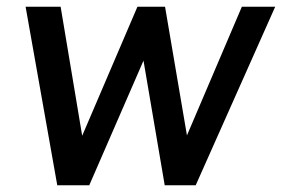

<svg xmlns="http://www.w3.org/2000/svg" viewBox="-20 -550 837 570"><path d="M698 -530 535 -148 470 -530H388L224 -147L160 -530H56L150 0H245L406 -370L469 0H561L797 -530Z"/></svg>

Font: Cheyenne Sans Medium
Style: Italic
Weight: 500
Italic angle: -8.13011°
Designer: The Public Sans project authors (U.S. Web Design System), Libre Franklin designed by Pablo Impallari and Rodrigo Fuenzal
Foundry: The Cheyenne Sans Project Authors
Version: Version 2.007